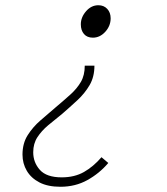

<svg xmlns="http://www.w3.org/2000/svg" viewBox="-20 -512 640 734"><path d="M341 -261Q341 -218 322.5 -186.5Q304 -155 276 -129Q248 -103 218 -77Q189 -54 164 -33Q139 -12 123 12.5Q107 37 107 70Q107 109 132.5 137.5Q158 166 216 166Q265 166 301 145.5Q337 125 368 89L394 111Q360 151 314 176.5Q268 202 211 202Q163 202 131 185.5Q99 169 82.5 141Q66 113 66 79Q66 36 86 4.5Q106 -27 135 -52Q164 -77 192 -101Q224 -128 249 -150.5Q274 -173 289 -198.5Q304 -224 304 -261ZM356 -492Q377 -492 390 -478Q403 -464 403 -442Q403 -413 382.5 -390.5Q362 -368 335 -368Q313 -368 301 -382Q289 -396 289 -419Q289 -446 309 -469Q329 -492 356 -492Z"/></svg>

Font: Source Code Pro ExtraLight Light
Style: Italic
Weight: 300
Italic angle: -11°
Monospace: yes
Version: Version 1.016;hotconv 1.0.116;makeotfexe 2.5.65601